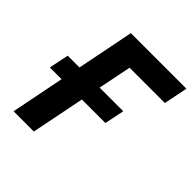

<svg xmlns="http://www.w3.org/2000/svg" viewBox="-188 -834 970 970"><g transform="rotate(45 297.0 -349.0)"><path d="M57 0 114 -286H30L52 -392H136L197 -698H594L568 -570H316L280 -392H449L427 -286H259L202 0Z"/></g></svg>

Font: IBM Plex Sans
Style: Bold Italic
Weight: 700
Italic angle: -11.31°
Designer: Mike Abbink, Paul van der Laan, Pieter van Rosmalen
Foundry: Bold Monday
Version: Version 3.201